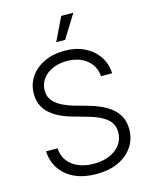

<svg xmlns="http://www.w3.org/2000/svg" viewBox="-137 -1029 894 1131"><g transform="rotate(-15 309.5 -464.0)"><path d="M309.6 12.2Q233.9 12.2 178 -13.4Q122.1 -39.1 90.6 -85.4Q59.1 -131.8 55.7 -193.8H125.5Q128.4 -147.9 152.6 -116Q176.8 -84 217.5 -67.1Q258.3 -50.3 309.6 -50.3Q364.7 -50.3 406.5 -68.1Q448.2 -85.9 471.9 -118.4Q495.6 -150.9 495.6 -193.8Q495.6 -229.5 478 -253.9Q460.4 -278.3 426.8 -296.1Q393.1 -314 344.2 -327.6L259.8 -351.6Q167.5 -377.4 120.6 -423.1Q73.7 -468.8 73.7 -538.6Q73.7 -597.7 104.7 -642.6Q135.7 -687.5 189.7 -712.9Q243.7 -738.3 312.5 -738.3Q382.3 -738.3 434.8 -712.4Q487.3 -686.5 517.8 -641.4Q548.3 -596.2 550.8 -537.6H483.4Q478 -601.1 431.2 -638.7Q384.3 -676.3 310.5 -676.3Q261.2 -676.3 222.7 -658.9Q184.1 -641.6 162.4 -611.1Q140.6 -580.6 140.6 -541.5Q140.6 -505.9 159.9 -481.2Q179.2 -456.5 212.2 -439.7Q245.1 -422.9 286.1 -411.1L364.3 -389.2Q404.8 -377.9 440.7 -361.8Q476.6 -345.7 504.2 -322.8Q531.7 -299.8 547.4 -268.1Q563 -236.3 563 -194.3Q563 -134.8 532.2 -88.1Q501.5 -41.5 444.6 -14.6Q387.7 12.2 309.6 12.2ZM279.8 -799.3 348.6 -941.4H422.4L334.5 -799.3Z"/></g></svg>

Font: Inter 20pt Light
Style: Regular
Weight: 300
Version: Version 4.001;git-66647c0bb